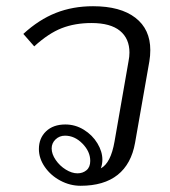

<svg xmlns="http://www.w3.org/2000/svg" viewBox="-20 -587 545 617"><path d="M463 -426Q463 -408 460 -390L414 -128Q402 -60 358 -25Q314 10 239 10Q205 10 174 -6.5Q143 -23 124 -50.5Q105 -78 105 -108Q105 -143 128 -165Q151 -187 190 -187Q222 -187 249.5 -170Q277 -153 293 -126.5Q309 -100 309 -74Q309 -59 304 -46Q336 -63 348 -132L393 -390Q396 -405 396 -418Q396 -463 365.5 -488Q335 -513 274 -513Q221 -513 178.5 -496.5Q136 -480 90 -438L55 -478Q105 -524 159.5 -545.5Q214 -567 279 -567Q367 -567 415 -530Q463 -493 463 -426ZM270 -70Q270 -100 245 -125.5Q220 -151 189 -151Q171 -151 158.5 -139Q146 -127 146 -110Q146 -92 159 -73Q172 -54 191.5 -42Q211 -30 229 -30Q246 -30 258 -40Q270 -50 270 -70Z"/></svg>

Font: KoHo
Style: Italic
Weight: 400
Italic angle: -10°
Designer: Cadson Demak & Katatrad Team
Foundry: Cadson Demak Co.,Ltd.
Version: Version 1.000